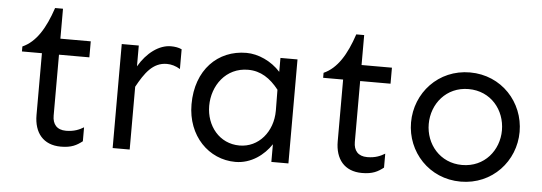

<svg xmlns="http://www.w3.org/2000/svg" viewBox="-45 -756 2534 898"><g transform="rotate(5 1222.0 -307.0)"><path d="M180.7 -628.9C148.4 -532.2 107.4 -464.8 43.9 -436.5V-413.1H137.7V-123C137.7 -40 180.7 14.6 263.7 14.6C313.5 14.6 337.9 1 364.3 -19.5V-85C344.7 -73.2 320.3 -61.5 281.2 -61.5C238.3 -61.5 217.8 -86.9 217.8 -127V-413.1H360.4V-488.3H217.8V-628.9Z M505.9 -488.3V0H585.9V-294.9C622.1 -360.4 658.2 -414.1 724.6 -414.1C745.1 -414.1 766.6 -408.2 787.1 -395.5V-488.3C772.5 -495.1 754.9 -498 736.3 -498C680.7 -498 624 -456.1 585.9 -390.6V-488.3Z M1105.5 -419.9C1165 -419.9 1210 -389.6 1250 -338.9L1251 -245.1V-240.2C1251 -141.6 1185.5 -63.5 1095.7 -63.5C1001 -63.5 938.5 -142.6 938.5 -236.3C938.5 -331.1 1001 -419.9 1105.5 -419.9ZM1090.8 -498C957 -498 855.5 -398.4 855.5 -236.3C855.5 -87.9 958 14.6 1083 14.6C1157.2 14.6 1216.8 -31.2 1251 -83V0H1331.1V-488.3H1251V-422.9C1209 -469.7 1146.5 -498 1090.8 -498Z M1594.7 -628.9C1562.5 -532.2 1521.5 -464.8 1458 -436.5V-413.1H1551.8V-123C1551.8 -40 1594.7 14.6 1677.7 14.6C1727.5 14.6 1752 1 1778.3 -19.5V-85C1758.8 -73.2 1734.4 -61.5 1695.3 -61.5C1652.3 -61.5 1631.8 -86.9 1631.8 -127V-413.1H1774.4V-488.3H1631.8V-628.9Z M2140.6 -498C1992.2 -498 1885.7 -379.9 1885.7 -241.2C1885.7 -103.5 1992.2 14.6 2140.6 14.6C2289.1 14.6 2395.5 -103.5 2395.5 -241.2C2395.5 -379.9 2289.1 -498 2140.6 -498ZM2140.6 -419.9C2246.1 -419.9 2312.5 -335.9 2312.5 -241.2C2312.5 -147.5 2246.1 -63.5 2140.6 -63.5C2036.1 -63.5 1968.8 -147.5 1968.8 -241.2C1968.8 -335.9 2036.1 -419.9 2140.6 -419.9Z"/></g></svg>

Font: Sen-gleads
Style: Regular
Weight: 400
Designer: Kosal Sen, Philatype
Foundry: Philatype
Version: Version 1.004; ttfautohint (v1.8.3)